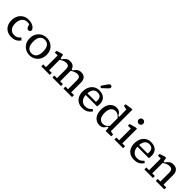

<svg xmlns="http://www.w3.org/2000/svg" viewBox="422 -2450 4135 4135"><g transform="rotate(45 2490.0 -382.0)"><path d="M300 12Q222 12 165.5 -20.5Q109 -53 78.5 -111.5Q48 -170 48 -248Q48 -326 80 -387.5Q112 -449 169 -484.5Q226 -520 300 -520Q364 -520 407.5 -503.5Q451 -487 476.5 -461.5Q502 -436 512 -408Q509 -384 496.5 -368Q484 -352 458 -352Q431 -352 417.5 -369Q404 -386 396 -408L379 -458Q354 -464 316 -464Q241 -464 196.5 -407.5Q152 -351 152 -258Q152 -165 196.5 -113.5Q241 -62 314 -62Q355 -62 382.5 -74Q410 -86 429 -103Q448 -120 463 -136L509 -92Q491 -68 465.5 -44Q440 -20 400 -4Q360 12 300 12Z M856 12Q788 12 729.5 -19Q671 -50 635.5 -109Q600 -168 600 -252Q600 -336 635.5 -396Q671 -456 729.5 -488Q788 -520 856 -520Q924 -520 982.5 -489Q1041 -458 1076.5 -399.5Q1112 -341 1112 -258Q1112 -175 1076.5 -114.5Q1041 -54 982.5 -21Q924 12 856 12ZM856 -48Q928 -48 968 -99Q1008 -150 1008 -252Q1008 -357 968 -408.5Q928 -460 856 -460Q784 -460 744 -409Q704 -358 704 -256Q704 -151 744 -99.5Q784 -48 856 -48Z M1204 0V-60H1288V-416H1200V-468L1320 -508H1360L1375 -416H1408Q1432 -458 1471 -489Q1510 -520 1568 -520Q1628 -520 1664 -493Q1700 -466 1713 -416H1744Q1768 -458 1807 -489Q1846 -520 1904 -520Q1981 -520 2018.5 -476.5Q2056 -433 2056 -352V-60H2140V0H1880V-60H1960V-328Q1960 -385 1939.5 -410.5Q1919 -436 1872 -436Q1835 -436 1796 -420Q1757 -404 1719 -378Q1720 -372 1720 -365.5Q1720 -359 1720 -352V-60H1804V0H1544V-60H1624V-328Q1624 -385 1603.5 -410.5Q1583 -436 1536 -436Q1499 -436 1460.5 -420.5Q1422 -405 1384 -379V-60H1464V0Z M2456 -462Q2397 -462 2360.5 -420Q2324 -378 2317 -292H2578Q2579 -306 2579.5 -317Q2580 -328 2580 -340Q2580 -403 2547.5 -432.5Q2515 -462 2456 -462ZM2462 12Q2383 12 2328 -20.5Q2273 -53 2244.5 -111Q2216 -169 2216 -246Q2216 -324 2245 -386Q2274 -448 2328 -484Q2382 -520 2456 -520Q2559 -520 2615.5 -466Q2672 -412 2672 -320Q2672 -299 2669.5 -276Q2667 -253 2664 -240H2316Q2320 -155 2366 -106.5Q2412 -58 2482 -58Q2541 -58 2576.5 -81Q2612 -104 2637 -135L2678 -101Q2655 -69 2626.5 -43Q2598 -17 2558.5 -2.5Q2519 12 2462 12ZM2403 -606Q2425 -638 2447 -671Q2469 -704 2491 -736Q2505 -756 2517 -766Q2529 -776 2547 -776Q2565 -776 2577 -765Q2589 -754 2589 -737Q2589 -720 2581 -708.5Q2573 -697 2555 -680Q2527 -654 2499 -628Q2471 -602 2443 -576Z M2876 -256Q2876 -154 2916 -107Q2956 -60 3016 -60Q3060 -60 3092.5 -80.5Q3125 -101 3156 -139V-373Q3125 -411 3092.5 -431.5Q3060 -452 3016 -452Q2956 -452 2916 -405Q2876 -358 2876 -256ZM3168 4 3161 -92H3132Q3118 -64 3100.5 -40.5Q3083 -17 3055.5 -2.5Q3028 12 2984 12Q2924 12 2876 -18Q2828 -48 2800 -107Q2772 -166 2772 -252Q2772 -338 2800 -398Q2828 -458 2876 -489Q2924 -520 2984 -520Q3028 -520 3055.5 -506Q3083 -492 3100.5 -469Q3118 -446 3132 -420H3161L3156 -638L3064 -658V-706L3212 -730H3252V-72L3336 -56V0Z M3432 0V-60H3516V-416H3428V-468L3572 -508H3612V-60H3696V0ZM3564 -608Q3536 -608 3516 -628Q3496 -648 3496 -676Q3496 -705 3516 -724.5Q3536 -744 3564 -744Q3593 -744 3612.5 -724.5Q3632 -705 3632 -676Q3632 -648 3612.5 -628Q3593 -608 3564 -608Z M4032 -462Q3973 -462 3936.5 -420Q3900 -378 3893 -292H4154Q4155 -306 4155.5 -317Q4156 -328 4156 -340Q4156 -403 4123.5 -432.5Q4091 -462 4032 -462ZM4038 12Q3959 12 3904 -20.5Q3849 -53 3820.5 -111Q3792 -169 3792 -246Q3792 -324 3821 -386Q3850 -448 3904 -484Q3958 -520 4032 -520Q4135 -520 4191.5 -466Q4248 -412 4248 -320Q4248 -299 4245.5 -276Q4243 -253 4240 -240H3892Q3896 -155 3942 -106.5Q3988 -58 4058 -58Q4117 -58 4152.5 -81Q4188 -104 4213 -135L4254 -101Q4231 -69 4202.5 -43Q4174 -17 4134.5 -2.5Q4095 12 4038 12Z M4344 0V-60H4428V-416H4340V-468L4460 -508H4500L4515 -416H4548Q4572 -458 4612 -489Q4652 -520 4712 -520Q4790 -520 4829 -476.5Q4868 -433 4868 -352V-60H4952V0H4692V-60H4772V-328Q4772 -385 4750 -410.5Q4728 -436 4680 -436Q4642 -436 4602 -420.5Q4562 -405 4524 -379V-60H4604V0Z"/></g></svg>

Font: Source Serif 4 Caption
Style: Regular
Weight: 400
Designer: Frank Grießhammer
Foundry: Adobe Systems Incorporated
Version: Version 4.004;hotconv 1.0.117;makeotfexe 2.5.65602